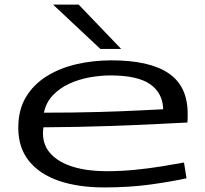

<svg xmlns="http://www.w3.org/2000/svg" viewBox="-20 -810 898 840"><path d="M436 10Q322 10 237.5 -19Q153 -48 106.5 -106Q60 -164 60 -251Q60 -329 93 -384.5Q126 -440 183.5 -476Q241 -512 314 -529Q387 -546 468 -546Q634 -546 717.5 -489.5Q801 -433 801 -313Q801 -307 801 -296Q801 -285 800 -274Q760 -272 670 -267.5Q580 -263 452 -258.5Q324 -254 170 -253Q168 -241 168 -227Q168 -173 203 -136Q238 -99 300.5 -80Q363 -61 446 -61Q508 -61 569.5 -67Q631 -73 686.5 -82Q742 -91 785 -99L796 -30Q733 -16 640 -3Q547 10 436 10ZM172 -317Q300 -317 409 -320Q518 -323 593.5 -327Q669 -331 694 -332Q692 -403 637 -441.5Q582 -480 463 -480Q419 -480 372 -471.5Q325 -463 283.5 -444Q242 -425 212 -394Q182 -363 172 -317ZM419 -596 212 -790H324L510 -596Z"/></svg>

Font: Georama ExtraExtended
Style: Regular
Weight: 400
Width: 8
Designer: Jean-Baptiste Levee
Foundry: Production Type
Version: Version 1.000